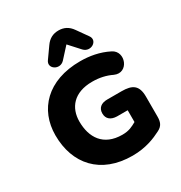

<svg xmlns="http://www.w3.org/2000/svg" viewBox="-211 -1070 1157 1229"><g transform="rotate(-30 367.5 -455.0)"><path d="M412 11C512 11 582 -20 627 -43C665 -61 674 -88 674 -127V-274C674 -358 635 -382 556 -382H450C405 -382 378 -360 378 -320C378 -280 405 -258 450 -257H529V-170C498 -153 472 -138 422 -138C282 -138 225 -231 225 -349C225 -450 287 -529 423 -529C477 -529 524 -518 565 -498C658 -456 710 -595 628 -635C561 -669 490 -681 422 -681C179 -681 48 -538 48 -349C48 -138 176 11 412 11ZM328 -739 400 -818 472 -739C515 -694 589 -742 553 -790L497 -869C472 -905 440 -921 400 -921C360 -921 328 -905 303 -869L247 -790C212 -742 286 -694 328 -739Z"/></g></svg>

Font: SN Pro Heavy
Style: Regular
Weight: 800
Designer: Tobias Whetton
Foundry: Supernotes
Version: Version 1.001;Glyphs 3.2 (3249)